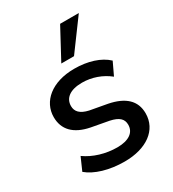

<svg xmlns="http://www.w3.org/2000/svg" viewBox="-192 -899 917 1016"><g transform="rotate(-30 266.5 -391.0)"><path d="M268.6 10.3C401.4 10.3 491.2 -53.7 491.2 -155.8C491.2 -233.9 439.9 -279.8 344.2 -298.8L239.3 -317.9C189.5 -329.1 168 -352.1 168 -385.7C168 -432.6 204.6 -464.4 280.3 -464.4C339.4 -464.4 397.5 -443.8 442.9 -407.2L479.5 -484.4C435.1 -526.4 363.3 -548.8 281.2 -548.8C143.6 -548.8 59.6 -476.1 59.6 -380.9C59.6 -304.7 106.9 -254.9 201.2 -236.3L306.6 -216.8C359.4 -205.6 381.3 -185.1 381.3 -149.4C381.3 -102.5 342.3 -74.2 272 -74.2C201.7 -74.2 131.8 -95.2 80.1 -132.3L45.9 -54.7C93.8 -14.2 174.8 10.3 268.6 10.3ZM314 -606.9 450.2 -792H335.9L236.3 -606.9Z"/></g></svg>

Font: Winston Medium
Style: Regular
Weight: 500
Designer: Vernon Adams, Kim Jin-seong, David Berlow, Cristiano Sobral
Foundry: The Winston Project Authors
Version: Version 3.004